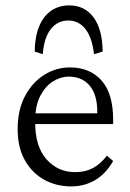

<svg xmlns="http://www.w3.org/2000/svg" viewBox="-20 -667 469 695"><path d="M237.3 7.8Q184.6 7.8 140.6 -16.1Q96.7 -40 70.3 -86.4Q43.9 -132.8 43.9 -199.2Q43.9 -269.5 70.8 -319.8Q97.7 -370.1 141.6 -397Q185.5 -423.8 236.3 -422.9Q306.6 -421.9 348.1 -375Q389.6 -328.1 389.6 -232.4V-217.8H82V-256.8H340.8L332 -249V-263.7Q332 -324.2 304.7 -356.9Q277.3 -389.6 228.5 -389.6Q199.2 -389.6 171.4 -372.1Q143.6 -354.5 125.5 -319.3Q107.4 -284.2 107.4 -230.5V-222.7Q107.4 -136.7 148.4 -90.3Q189.5 -43.9 252 -43.9Q288.1 -43.9 315.4 -58.1Q342.8 -72.3 367.2 -103.5L389.6 -84Q362.3 -37.1 323.7 -14.6Q285.2 7.8 237.3 7.8ZM134.8 -470.7 105.5 -480.5Q106.4 -535.2 122.1 -572.3Q137.7 -609.4 165.5 -628.4Q193.4 -647.5 230.5 -647.5Q286.1 -647.5 318.4 -604.5Q350.6 -561.5 351.6 -480.5L320.3 -470.7Q313.5 -531.2 289.1 -562Q264.6 -592.8 227.5 -592.8Q188.5 -592.8 164.1 -562Q139.6 -531.2 134.8 -470.7Z"/></svg>

Font: Crimson Pro ExtraLight
Style: Regular
Weight: 250
Designer: Jacques Le Bailly
Foundry: Baron von Fonthausen
Version: Version 1.003